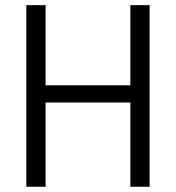

<svg xmlns="http://www.w3.org/2000/svg" viewBox="-20 -710 669 730"><path d="M548.8 -690.4V0H475.6V-320.3H153.3V0H80.1V-690.4H153.3V-385.7H475.6V-690.4Z"/></svg>

Font: DINish
Style: Regular
Weight: 400
Designer: Bert Driehuis
Foundry: Playbeing
Version: Version 3.008; git-95204e4c-release